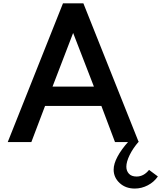

<svg xmlns="http://www.w3.org/2000/svg" viewBox="-20 -845 959 1142"><path d="M26 0 354.5 -825H476L805 0H664L583 -215H248L166.5 0ZM292.5 -330H538.5L415 -649ZM781.5 276.5Q727 276.5 691.5 243.5Q656 210.5 656 164Q656 129.5 678.8 86.8Q701.5 44 744 -3H805.5Q771 36.5 751.2 77Q731.5 117.5 731.5 146.5Q731.5 171.5 746.8 188.2Q762 205 792.5 205Q813.5 205 832 195.2Q850.5 185.5 866.5 165.5L919 204.5Q896 238 859 257.2Q822 276.5 781.5 276.5Z"/></svg>

Font: Spartan Thin SemiBold
Style: Regular
Weight: 600
Version: Version 1.004